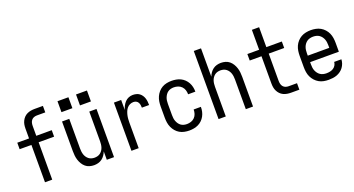

<svg xmlns="http://www.w3.org/2000/svg" viewBox="-47 -1337 3594 1947"><g transform="rotate(-20 1750.0 -363.5)"><path d="M191 0V-403H64V-473H191V-580Q191 -601 194.5 -621.5Q198 -642 207.5 -661Q217 -680 231.5 -695Q246 -710 265 -719Q284 -728 304.5 -731.5Q325 -735 346 -735H436V-665H346Q329 -665 313.5 -659.5Q298 -654 287.5 -641.5Q277 -629 273 -613Q269 -597 269 -580V-473H436V-403H269V0Z M720 8Q695 8 671 1Q647 -6 628.5 -21.5Q610 -37 597 -58.5Q584 -80 576.5 -103.5Q569 -127 566.5 -151.5Q564 -176 564 -200V-520H642V-200Q642 -183 644 -166.5Q646 -150 651 -134.5Q656 -119 665.5 -105Q675 -91 688 -81Q701 -71 717 -66.5Q733 -62 750 -62Q767 -62 783 -66.5Q799 -71 812 -81Q825 -91 834.5 -105Q844 -119 849 -134.5Q854 -150 856 -166.5Q858 -183 858 -200V-520H936V0H858V-91Q850 -70 837 -51Q824 -32 805.5 -18Q787 -4 764.5 2Q742 8 720 8ZM791 -611V-729H909V-611ZM591 -611V-729H709V-611Z M1124 0V-520H1202V-412Q1208 -434 1219 -455Q1230 -476 1246 -493Q1262 -510 1284 -519Q1306 -528 1329 -528Q1348 -528 1366.5 -523.5Q1385 -519 1400 -508Q1415 -497 1425.5 -481.5Q1436 -466 1441.5 -448.5Q1447 -431 1449 -412.5Q1451 -394 1451 -375H1373Q1373 -390 1370.5 -404.5Q1368 -419 1360.5 -432Q1353 -445 1339.5 -451.5Q1326 -458 1311 -458Q1291 -458 1272.5 -449.5Q1254 -441 1241.5 -426Q1229 -411 1221.5 -392.5Q1214 -374 1209.5 -354.5Q1205 -335 1203.5 -315Q1202 -295 1202 -276V0Z M1747 8Q1721 8 1694 2.5Q1667 -3 1644 -16.5Q1621 -30 1603.5 -50.5Q1586 -71 1575 -95.5Q1564 -120 1560 -146.5Q1556 -173 1556 -200V-320Q1556 -347 1560 -373.5Q1564 -400 1575 -424.5Q1586 -449 1603.5 -469.5Q1621 -490 1644 -503.5Q1667 -517 1694 -522.5Q1721 -528 1747 -528Q1772 -528 1797 -523.5Q1822 -519 1844.5 -508Q1867 -497 1885 -479.5Q1903 -462 1915 -440Q1927 -418 1932.5 -393.5Q1938 -369 1938 -344Q1938 -344 1938 -343.5Q1938 -343 1938 -342H1860Q1860 -342 1860 -342.5Q1860 -343 1860 -343Q1860 -366 1853 -388Q1846 -410 1830 -426.5Q1814 -443 1792 -450.5Q1770 -458 1747 -458Q1730 -458 1713.5 -454Q1697 -450 1683 -440Q1669 -430 1659.5 -416Q1650 -402 1644 -386.5Q1638 -371 1636 -354Q1634 -337 1634 -320V-200Q1634 -183 1636 -166Q1638 -149 1644 -133.5Q1650 -118 1659.5 -104Q1669 -90 1683 -80Q1697 -70 1713.5 -66Q1730 -62 1747 -62Q1770 -62 1792 -69.5Q1814 -77 1830 -93.5Q1846 -110 1853 -132Q1860 -154 1860 -177Q1860 -177 1860 -177.5Q1860 -178 1860 -178H1938Q1938 -177 1938 -176.5Q1938 -176 1938 -176Q1938 -151 1932.5 -126.5Q1927 -102 1915 -80Q1903 -58 1885 -40.5Q1867 -23 1844.5 -12Q1822 -1 1797 3.5Q1772 8 1747 8Z M2064 0V-735H2142V-429Q2150 -450 2163 -469Q2176 -488 2194.5 -502Q2213 -516 2235.5 -522Q2258 -528 2280 -528Q2305 -528 2329 -521Q2353 -514 2371.5 -498.5Q2390 -483 2403 -461.5Q2416 -440 2423.5 -416.5Q2431 -393 2433.5 -368.5Q2436 -344 2436 -320V0H2358V-320Q2358 -337 2356 -353.5Q2354 -370 2349 -385.5Q2344 -401 2334.5 -415Q2325 -429 2312 -439Q2299 -449 2283 -453.5Q2267 -458 2250 -458Q2233 -458 2217 -453.5Q2201 -449 2188 -439Q2175 -429 2165.5 -415Q2156 -401 2151 -385.5Q2146 -370 2144 -353.5Q2142 -337 2142 -320V0Z M2846 0Q2825 0 2804.5 -3.5Q2784 -7 2765 -16Q2746 -25 2731.5 -40Q2717 -55 2707.5 -74Q2698 -93 2694.5 -113.5Q2691 -134 2691 -155V-450H2564V-520H2691V-735H2769V-520H2936V-450H2769V-155Q2769 -138 2773 -122Q2777 -106 2787.5 -93.5Q2798 -81 2813.5 -75.5Q2829 -70 2846 -70H2936V0Z M3252 8Q3225 8 3198 3Q3171 -2 3147.5 -15.5Q3124 -29 3105.5 -49.5Q3087 -70 3075.5 -94.5Q3064 -119 3060 -146Q3056 -173 3056 -200V-320Q3056 -347 3060 -374Q3064 -401 3075 -425.5Q3086 -450 3104.5 -470.5Q3123 -491 3146 -504Q3169 -517 3196 -522.5Q3223 -528 3250 -528Q3277 -528 3304 -522.5Q3331 -517 3354 -504Q3377 -491 3395.5 -470.5Q3414 -450 3425 -425.5Q3436 -401 3440 -374Q3444 -347 3444 -320V-225H3134V-200Q3134 -183 3136 -166Q3138 -149 3144.5 -133Q3151 -117 3161.5 -103Q3172 -89 3186.5 -79.5Q3201 -70 3218 -66Q3235 -62 3252 -62Q3271 -62 3290.5 -66Q3310 -70 3326 -80Q3342 -90 3352.5 -107Q3363 -124 3364 -144H3442Q3441 -121 3433.5 -99.5Q3426 -78 3412.5 -59.5Q3399 -41 3380.5 -27.5Q3362 -14 3341 -6Q3320 2 3297 5Q3274 8 3252 8ZM3366 -295V-320Q3366 -337 3364 -354Q3362 -371 3356 -387Q3350 -403 3339.5 -417Q3329 -431 3315 -440.5Q3301 -450 3284 -454Q3267 -458 3250 -458Q3233 -458 3216 -454Q3199 -450 3185 -440.5Q3171 -431 3160.5 -417Q3150 -403 3144 -387Q3138 -371 3136 -354Q3134 -337 3134 -320V-295Z"/></g></svg>

Font: Iosevka SS04
Style: Regular
Weight: 400
Monospace: yes
Designer: Belleve Invis
Foundry: Belleve Invis
Version: Version 19.0.0; ttfautohint (v1.8.4)